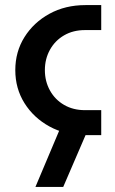

<svg xmlns="http://www.w3.org/2000/svg" viewBox="-20 -530 450 753"><path d="M315 0Q236 0 174 -34Q112 -68 76 -125.5Q40 -183 40 -255Q40 -327 76 -384.5Q112 -442 174 -476Q236 -510 315 -510H377V-412H313Q267 -412 231.5 -391.5Q196 -371 176 -335Q156 -299 156 -255Q156 -211 176 -175Q196 -139 231.5 -118.5Q267 -98 313 -98H377V0ZM119 203 214 -22H325L228 203Z"/></svg>

Font: MuseoModerno Thin Medium
Style: Regular
Weight: 500
Version: Version 1.003